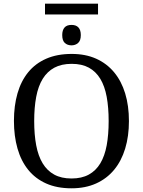

<svg xmlns="http://www.w3.org/2000/svg" viewBox="-20 -1020 782 1050"><path d="M685.1 -357.9Q685.1 -275.4 664.6 -207.5Q644 -139.6 604 -91.3Q564 -43 505.4 -16.6Q446.8 9.8 371.1 9.8Q291.5 9.8 232.4 -16.6Q173.3 -43 134.3 -91.3Q95.2 -139.6 75.7 -207.8Q56.2 -275.9 56.2 -358.9Q56.2 -441.9 75.7 -509.5Q95.2 -577.1 134.3 -625Q173.3 -672.9 232.9 -699Q292.5 -725.1 372.1 -725.1Q447.8 -725.1 505.9 -699Q564 -672.9 604 -624.8Q644 -576.7 664.6 -509Q685.1 -441.4 685.1 -357.9ZM167 -357.9Q167 -283.7 178 -225.3Q189 -167 213.4 -126.7Q237.8 -86.4 276.6 -65.2Q315.4 -43.9 371.1 -43.9Q426.8 -43.9 465.6 -65.2Q504.4 -86.4 528.6 -126.7Q552.7 -167 563.5 -225.3Q574.2 -283.7 574.2 -357.9Q574.2 -432.1 563.5 -490.5Q552.7 -548.8 528.6 -588.9Q504.4 -628.9 466.1 -649.9Q427.7 -670.9 372.1 -670.9Q316.4 -670.9 277.3 -649.9Q238.3 -628.9 213.6 -588.9Q189 -548.8 178 -490.5Q167 -432.1 167 -357.9ZM371.1 -883.8Q396 -883.8 408.9 -869.9Q421.9 -856 421.9 -828.1Q421.9 -797.9 407 -784.9Q392.1 -772 371.1 -772Q349.1 -772 334.7 -784.9Q320.3 -797.9 320.3 -828.1Q320.3 -855 332.8 -869.4Q345.2 -883.8 371.1 -883.8ZM516.1 -940.9H226.1V-1000H516.1Z"/></svg>

Font: Noto Serif
Style: Regular
Weight: 400
Designer: Monotype Design team
Foundry: Monotype Imaging Inc.
Version: Version 1.02